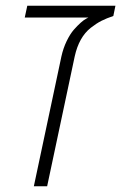

<svg xmlns="http://www.w3.org/2000/svg" viewBox="-20 -650 423 670"><path d="M382.8 -629.9 375.5 -594.2Q352.1 -586.4 334.2 -577.4Q316.4 -568.4 296.4 -552.7Q255.4 -520 240.7 -453.1L144.5 0H98.1L194.3 -453.1Q200.7 -481.9 212.6 -506.6Q224.6 -531.2 237.3 -545.9Q264.2 -576.2 281.2 -585L288.6 -588.9H66.4L75.2 -629.9Z"/></svg>

Font: Open Sans Hebrew Condensed Light
Style: Italic
Weight: 300
Width: 3
Italic angle: -12°
Foundry: Ascender Corporation, Yanek Iontef
Version: Version 2.001;PS 002.001;hotconv 1.0.70;makeotf.lib2.5.58329